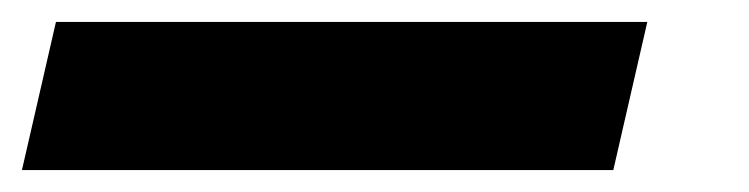

<svg xmlns="http://www.w3.org/2000/svg" viewBox="-124 46 683 175"><path d="M466 66 435 201H-104L-73 66Z"/></svg>

Font: Kantumruy Pro
Style: Italic
Weight: 400
Italic angle: -13°
Designer: Sovichet Tep
Foundry: Sovichet Tep
Version: Version 1.002